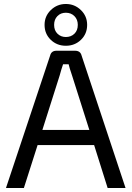

<svg xmlns="http://www.w3.org/2000/svg" viewBox="-20 -945 662 965"><path d="M204 -820Q204 -864 235.5 -894.5Q267 -925 311 -925Q355 -925 386.5 -894.5Q418 -864 418 -820Q418 -775 387 -745Q356 -715 311 -715Q266 -715 235 -745Q204 -775 204 -820ZM252 -820Q252 -792 269 -775.5Q286 -759 311 -759Q337 -759 354 -775.5Q371 -792 371 -820Q371 -847 354 -864Q337 -881 311 -881Q285 -881 268.5 -864Q252 -847 252 -820ZM453 -216H169L100 0H10L232 -666Q238 -690 264 -690H357Q384 -690 390 -666L611 0H521ZM429 -292 342 -566Q328 -607 325 -622H297Q288 -596 280 -566L193 -292Z"/></svg>

Font: Exo 2
Style: Regular
Weight: 400
Designer: Natanael Gama
Version: Version 1.001;PS 001.001;hotconv 1.0.70;makeotf.lib2.5.58329